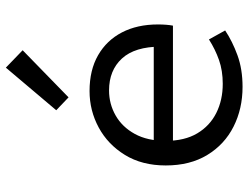

<svg xmlns="http://www.w3.org/2000/svg" viewBox="-114 -702 829 640"><g transform="rotate(-90 300.0 -382.5)"><path d="M330 12Q257 12 197.5 -18Q138 -48 103 -105.5Q68 -163 68 -244Q68 -323 103 -380Q138 -437 194.5 -467.5Q251 -498 316 -498Q386 -498 435.5 -469.5Q485 -441 511.5 -390Q538 -339 538 -270Q538 -256 537 -243Q536 -230 534 -220H123V-284H485L464 -261Q464 -347 424.5 -390Q385 -433 318 -433Q273 -433 234.5 -411Q196 -389 173 -347Q150 -305 150 -244Q150 -181 175 -139Q200 -97 243 -75.5Q286 -54 340 -54Q384 -54 419.5 -66.5Q455 -79 488 -100L518 -46Q482 -22 435.5 -5Q389 12 330 12ZM295 -568 252 -609 394 -777 452 -721Z"/></g></svg>

Font: Source Code Pro
Style: Regular
Weight: 400
Monospace: yes
Designer: Paul D. Hunt, Teo Tuominen
Foundry: Adobe Systems Incorporated
Version: Version 1.018;hotconv 1.0.116;makeotfexe 2.5.65601